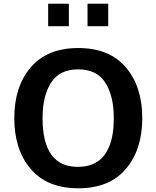

<svg xmlns="http://www.w3.org/2000/svg" viewBox="-20 -991 833 1024"><path d="M557.1 -851.1H446.8V-971.2H557.1ZM347.2 -851.1H236.8V-971.2H347.2ZM651.9 -90.8Q564 13.2 397.9 13.2Q231 13.2 143.1 -90.8Q56.2 -193.8 56.2 -360.8Q56.2 -527.8 143.1 -630.9Q231 -734.9 397.9 -734.9Q564 -734.9 651.9 -630.9Q738.8 -527.8 738.8 -360.8Q738.8 -193.8 651.9 -90.8ZM586.9 -360.8Q586.9 -479 542 -549.8Q496.6 -621.1 397 -621.1Q297.4 -621.1 252 -549.8Q207 -479 207 -360.8Q207 -99.6 397 -101.1Q439 -101.1 471.9 -114.5Q504.9 -127.9 526.1 -150.9Q547.4 -173.8 561.3 -207.3Q575.2 -240.7 581.1 -278.3Q586.9 -315.9 586.9 -360.8Z"/></svg>

Font: Perun
Style: Bold
Weight: 700
Foundry: Copyright (c) Stefan Peev, Context Ltd, 2016
Version: Version 1.0000